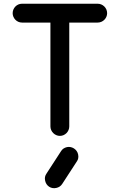

<svg xmlns="http://www.w3.org/2000/svg" viewBox="-20 -729 643 1030"><path d="M174.8 -607.9H250.5V-50.8C250.5 -23.4 273.9 0 301.3 0C329.1 0 351.6 -23.4 351.6 -50.8V-607.9H503.9C532.2 -607.9 554.7 -631.3 554.7 -658.2C554.7 -687.5 530.3 -709 503.9 -709H301.3H98.1C69.8 -709 47.9 -685.5 47.9 -658.2C47.9 -632.3 69.3 -607.9 98.1 -607.9ZM353 197.3 392.1 137.2C399.9 126.5 402.3 113.8 398.9 98.6C393.1 71.8 365.2 54.7 339.4 60.1C324.7 63.5 314 70.8 307.1 82.5L229.5 202.1C221.2 213.9 218.8 226.6 222.2 240.7C228 268.6 253.9 285.6 281.7 279.3C295.9 276.4 306.6 269 314 257.3Z"/></svg>

Font: LOB TGL 0-17
Style: Regular
Weight: 400
Designer: Peter Wiegel + adaptations and expanded glyphset by Studio LOB
Foundry: Peter Wiegel + adaptations and expanded glyphset by Studio LOB
Version: Version 1.003;Glyphs 3.1.2 (3151)